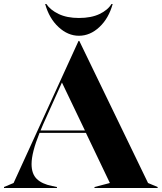

<svg xmlns="http://www.w3.org/2000/svg" viewBox="-35 -941 809 961"><path d="M-15 -5 33 -25 358 -736H362L706 -25L754 -5V0H438V-5L515 -25L395 -276H163Q123 -177 123 -120Q123 -71 149 -45.5Q175 -20 226 -10L250 -5V0H-15ZM390 -288 275 -528 181 -319 168 -288ZM191 -921H197Q217 -891 258.5 -871Q300 -851 360 -851Q422 -851 463.5 -871Q505 -891 523 -921H529Q509 -849 462.5 -805.5Q416 -762 360 -762Q305 -762 258 -805.5Q211 -849 191 -921Z"/></svg>

Font: Nyght Serif Bold
Style: Regular
Weight: 700
Designer: Maksym Kobuzan
Version: Version 0.410